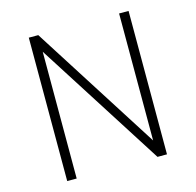

<svg xmlns="http://www.w3.org/2000/svg" viewBox="-117 -946 1087 1067"><g transform="rotate(-15 427.0 -412.5)"><path d="M140 0H194.5V-729.5L659.5 0H714V-825H659.5V-94.5L194.5 -825H140Z"/></g></svg>

Font: Spartan Light
Style: Regular
Weight: 300
Designer: Matt Bailey, Mirko Velimirovic
Foundry: Matt Bailey
Version: Version 1.003; ttfautohint (v1.8.3)